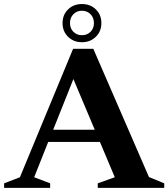

<svg xmlns="http://www.w3.org/2000/svg" viewBox="-32 -910 816 930"><path d="M689.5 -52.5 763.5 -22V0H441.5V-22L524 -51.5L452 -222.5H201.5L133.5 -51.5L211 -22V0H-12V-22L64.5 -51.5L322 -673.5H420ZM225.5 -281.5H427L323.5 -527ZM365 -890.5Q405.5 -890.5 432.2 -864.5Q459 -838.5 459 -798Q459 -758 432.2 -731.8Q405.5 -705.5 365 -705.5Q324.5 -705.5 297.8 -731.8Q271 -758 271 -798Q271 -838.5 297.8 -864.5Q324.5 -890.5 365 -890.5ZM365 -739.5Q390 -739.5 406.5 -756Q423 -772.5 423 -798Q423 -824.5 406.5 -841.2Q390 -858 365 -858Q340 -858 323.5 -841.2Q307 -824.5 307 -798Q307 -772.5 323.5 -756Q340 -739.5 365 -739.5Z"/></svg>

Font: Newsreader 16pt
Style: Bold
Weight: 700
Designer: Hugues Gentile
Foundry: Production Type
Version: Version 1.003; ttfautohint (v1.8.3)